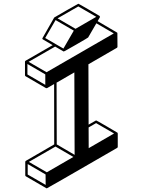

<svg xmlns="http://www.w3.org/2000/svg" viewBox="-20 -944 772 1039"><path d="M233.4 75.2Q231 75.2 231 74.2H230L120.1 10.3Q116.7 8.3 116.7 4.4V-68.4Q117.2 -71.8 120.1 -73.7L273.4 -162.6L272.9 -489.3L233.9 -466.8Q230.5 -466.8 229 -467.3H228.5L118.7 -531.2Q115.2 -533.2 115.2 -537.1V-609.9Q115.2 -613.3 118.2 -615.2L265.1 -699.7L212.4 -730.5Q209 -732.4 209 -736.3L272.5 -847.7Q273.4 -848.6 273.9 -849.1Q274.4 -849.6 274.4 -850.1H274.9L338.9 -887.2Q402.3 -923.8 403.8 -923.8Q405.8 -923.8 461.9 -891.1Q518.1 -858.4 518.6 -857.9H519L520 -855.5Q520.5 -855 520.5 -853.5L521 -853L520.5 -852.1V-851.6L520 -849.6L508.3 -829.6Q612.8 -768.6 612.8 -768.1L613.8 -767.6V-767.1L614.7 -766.6L615.2 -763.7L615.7 -690.9Q615.7 -687 612.3 -685.1L458.5 -596.2L459.5 -269.5Q498.5 -292.5 500 -292.5Q502 -292.5 558.1 -259.8Q614.3 -227.1 614.3 -226.6L615.2 -226.1L615.7 -225.6Q615.7 -225.1 616.2 -225.1L616.7 -222.2L617.2 -221.7V-149.4Q617.2 -145.5 613.8 -143.6Q235.4 75.2 233.4 75.2ZM233.4 -11.7 377 -94.7 280.3 -150.9 136.2 -67.9ZM383.8 -106 382.3 -552.2 286.1 -496.6 287.1 -162.6ZM227.1 56.6 226.6 0 129.9 -56.2V0.5ZM388.7 -788.1 501 -853 403.8 -909.2 291.5 -844.7ZM323.2 -681.2 379.4 -778.3 280.8 -835.4 224.6 -738.3ZM231.9 -553.2 595.7 -763.2 501.5 -817.9 457 -741.2Q456.5 -739.7 392.1 -702.6Q327.6 -665.5 325.7 -665.5Q324.2 -665.5 323.7 -666H322.8L322.3 -666.5L278.3 -691.9L134.8 -609.4ZM225.1 -484.9V-541.5L128.4 -597.7V-541ZM460 -142.1 463.9 -144.5 597.2 -221.7 500 -277.8 459.5 -254.4Z"/></svg>

Font: 3D Isometric
Style: Bold
Weight: 700
Designer: GGBotNet
Foundry: GGBotNet
Version: 1.14